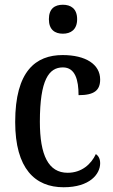

<svg xmlns="http://www.w3.org/2000/svg" viewBox="-20 -779 476 809"><path d="M245 -637C278 -637 305 -654 305 -698C305 -743 278 -759 245 -759C211 -759 186 -743 186 -698C186 -654 211 -637 245 -637ZM248 10C359 10 402 -46 402 -91C402 -110 395 -122 384 -130C364 -87 324 -51 265 -51C184 -51 148 -125 148 -266C148 -443 186 -495 245 -495C297 -495 311 -442 311 -378C378 -378 402 -399 402 -444C402 -508 341 -547 244 -547C131 -547 44 -480 44 -265C44 -68 128 10 248 10Z"/></svg>

Font: Noto Serif Ethiopic Condensed Medium
Style: Regular
Weight: 500
Width: 3
Designer: Monotype Design Team
Foundry: Monotype Imaging Inc.
Version: Version 2.102